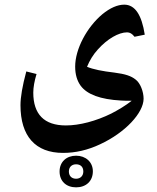

<svg xmlns="http://www.w3.org/2000/svg" viewBox="-20 -540 676 825"><path d="M251 117C304 117 357 105 410 80C518 30 597 -55 597 -116C597 -146 583 -183 563 -198C543 -214 518 -222 472 -228C420 -234 380 -242 354 -253C365 -280 380 -305 400 -327C441 -373 490 -401 526 -401C538 -401 548 -395 558 -382L602 -391C589 -476 560 -520 514 -520C485 -520 453 -506 420 -479C353 -423 303 -329 303 -254C303 -220 311 -193 327 -171C355 -134 411 -113 500 -108C514 -107 530 -107 546 -107C519 -86 489 -68 458 -52C393 -20 322 -1 263 -1C170 -1 123 -49 123 -142C123 -165 128 -192 137 -222L93 -233C76 -170 68 -122 68 -88C68 45 132 117 251 117ZM307 265C349 265 379 239 379 196C379 156 348 129 307 129C266 129 236 155 236 197C236 239 265 265 307 265ZM307 228C287 228 276 215 276 197C276 177 289 166 307 166C326 166 338 177 338 197C338 215 326 228 307 228Z"/></svg>

Font: Noto Naskh Arabic UI
Style: Bold
Weight: 700
Designer: Monotype Design Team, David Williams, Mohamad Dakak and Nizar Qandah
Foundry: Monotype Imaging Inc.
Version: Version 2.016